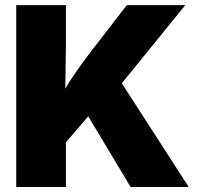

<svg xmlns="http://www.w3.org/2000/svg" viewBox="-20 -748 792 768"><path d="M194.8 -122.1V-307.1Q215.8 -349.6 236.3 -385.3Q256.8 -420.9 282 -457.5Q307.1 -494.1 342.8 -540.5L487.3 -727.5H721.2L417 -353L398.4 -358.9ZM44.9 0V-727.5H243.7V-571.3L240.7 -361.8L243.7 -265.6V0ZM502.4 0 327.1 -292.5 451.7 -439 734.9 0Z"/></svg>

Font: Inter 18pt Black
Style: Regular
Weight: 900
Designer: Rasmus Andersson
Foundry: rsms
Version: Version 4.001;git-66647c0bb